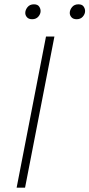

<svg xmlns="http://www.w3.org/2000/svg" viewBox="-20 -869 414 889"><path d="M57 0 193 -700H232L96 0ZM129 -780Q113 -780 105 -789Q97 -798 97 -809Q97 -823 107.5 -836Q118 -849 137 -849Q154 -849 161 -839Q168 -829 168 -818Q168 -804 157.5 -792Q147 -780 129 -780ZM335 -780Q319 -780 311 -789Q303 -798 303 -809Q303 -823 313.5 -836Q324 -849 343 -849Q360 -849 367 -839Q374 -829 374 -818Q374 -804 363.5 -792Q353 -780 335 -780Z"/></svg>

Font: REM Medium Thin
Style: Italic
Weight: 250
Italic angle: -11°
Version: Version 1.005;gftools[0.9.28]